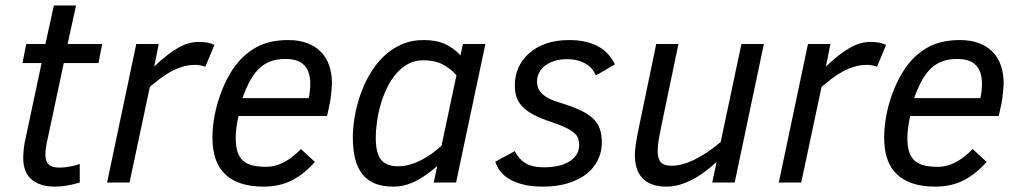

<svg xmlns="http://www.w3.org/2000/svg" viewBox="-20 -675 3764 710"><path d="M274.9 0Q252.4 6.8 228.5 11Q204.6 15.1 184.1 15.1Q152.3 15.1 130.1 7.3Q107.9 -0.5 93.5 -14.4Q79.1 -28.3 72.5 -47.6Q65.9 -66.9 65.9 -89.8Q65.9 -106.4 68.1 -126.5Q70.3 -146.5 75.2 -166L133.8 -441.9H63L77.1 -512.2H147.9L179.2 -654.8H261.2L230 -512.2H357.9L344.2 -441.9H215.8L158.2 -170.9Q153.3 -150.4 150.6 -133.5Q147.9 -116.7 147.9 -104Q147.9 -78.1 160.2 -66.7Q172.4 -55.2 200.2 -55.2Q209 -55.2 218.8 -56.2Q228.5 -57.1 238.5 -59.1Q248.5 -61 258.1 -63.5Q267.6 -65.9 274.9 -68.8Z M739.3 -428.2Q732.9 -431.2 722.4 -433.1Q711.9 -435.1 702.1 -435.1Q676.8 -435.1 654.1 -428Q631.3 -420.9 610.6 -409.4Q589.8 -397.9 571 -383.5Q552.2 -369.1 534.2 -354L459 0H376L483.9 -512.2H566.9L550.3 -429.2Q575.2 -452.6 596.9 -469.7Q618.7 -486.8 638.4 -498Q658.2 -509.3 676.8 -514.6Q695.3 -520 714.4 -520Q752 -520 772.9 -508.8Z M861.8 -246.1Q856.9 -223.1 854.2 -203.1Q851.6 -183.1 851.6 -165Q851.6 -134.3 858.2 -113.8Q864.7 -93.3 878.7 -80.8Q892.6 -68.4 913.8 -63.2Q935.1 -58.1 964.8 -58.1Q998 -58.1 1030.3 -75.2Q1062.5 -92.3 1092.8 -124L1144.5 -76.2Q1106.4 -32.7 1060.8 -8.8Q1015.1 15.1 954.6 15.1Q862.3 15.1 814 -29.3Q765.6 -73.7 765.6 -166Q765.6 -195.8 770.5 -229Q775.4 -262.2 785.2 -295.7Q794.9 -329.1 809.1 -360.8Q823.2 -392.6 841.8 -419.9Q874.5 -469.2 923.8 -498Q973.1 -526.9 1045.9 -526.9Q1085.9 -526.9 1116.2 -515.4Q1146.5 -503.9 1166.7 -483.2Q1187 -462.4 1197.3 -432.9Q1207.5 -403.3 1207.5 -367.2Q1207.5 -362.3 1206.8 -353Q1206.1 -343.8 1205.1 -333Q1204.1 -322.3 1202.6 -311.5Q1201.2 -300.8 1199.7 -293L1189.5 -246.1ZM1121.6 -312Q1127.4 -340.3 1127.4 -365.2Q1127.4 -409.7 1105.5 -433.3Q1083.5 -457 1034.7 -457Q1000 -457 973.4 -445.3Q946.8 -433.6 925.8 -408.2Q897.9 -373.5 876.5 -312Z M1284.7 -167Q1284.7 -201.2 1291.3 -241Q1297.9 -280.8 1311.3 -320.8Q1324.7 -360.8 1345.9 -397.9Q1367.2 -435.1 1396.2 -463.9Q1425.3 -492.7 1462.9 -509.8Q1500.5 -526.9 1546.9 -526.9Q1593.8 -526.9 1626.2 -512Q1658.7 -497.1 1682.6 -470.2L1691.9 -512.2H1774.9L1666.5 0H1584L1596.7 -61Q1578.6 -45.4 1560.1 -31.7Q1541.5 -18.1 1521.7 -7.6Q1502 2.9 1480.2 9Q1458.5 15.1 1434.6 15.1Q1394 15.1 1365.5 3.2Q1336.9 -8.8 1319.1 -32Q1301.3 -55.2 1293 -89.1Q1284.7 -123 1284.7 -167ZM1668 -397Q1643.6 -423.3 1615.2 -437.7Q1586.9 -452.1 1544.9 -452.1Q1514.6 -452.1 1490 -439Q1465.3 -425.8 1445.8 -403.3Q1426.3 -380.9 1411.9 -351.6Q1397.5 -322.3 1388.2 -290.5Q1378.9 -258.8 1374.3 -226.3Q1369.6 -193.8 1369.6 -165Q1369.6 -108.4 1389.4 -84.2Q1409.2 -60.1 1451.7 -60.1Q1473.6 -60.1 1495.1 -66.2Q1516.6 -72.3 1537.1 -82.8Q1557.6 -93.3 1576.7 -106.9Q1595.7 -120.6 1612.8 -136.2Z M1883.8 -116.2Q1896.5 -88.4 1921.9 -72.3Q1947.3 -56.2 1993.7 -56.2Q2015.1 -56.2 2037.8 -60.3Q2060.5 -64.5 2079.1 -74.2Q2097.7 -84 2109.6 -99.9Q2121.6 -115.7 2121.6 -139.2Q2121.6 -150.9 2118.7 -161.1Q2115.7 -171.4 2105.5 -181.4Q2095.2 -191.4 2075.2 -201.4Q2055.2 -211.4 2021 -223.1Q1980.5 -236.3 1954.1 -250.2Q1927.7 -264.2 1912.1 -280.3Q1896.5 -296.4 1890.1 -315.7Q1883.8 -335 1883.8 -359.9Q1883.8 -394.5 1897.2 -424.8Q1910.6 -455.1 1936.3 -477.8Q1961.9 -500.5 1999 -513.7Q2036.1 -526.9 2084 -526.9Q2120.6 -526.9 2148.2 -520Q2175.8 -513.2 2196 -501.2Q2216.3 -489.3 2230.2 -472.9Q2244.1 -456.5 2253.9 -437L2183.6 -396Q2179.7 -404.8 2172.6 -415.3Q2165.5 -425.8 2152.8 -434.8Q2140.1 -443.8 2121.3 -450Q2102.5 -456.1 2075.7 -456.1Q2050.8 -456.1 2030.5 -449.7Q2010.3 -443.4 1995.8 -432.4Q1981.4 -421.4 1973.6 -406.2Q1965.8 -391.1 1965.8 -374Q1965.8 -362.8 1969.2 -352.1Q1972.7 -341.3 1981.9 -331.3Q1991.2 -321.3 2007.3 -312.3Q2023.4 -303.2 2048.8 -295.9Q2093.8 -282.2 2124 -268.3Q2154.3 -254.4 2172.4 -237.3Q2190.4 -220.2 2198 -198.5Q2205.6 -176.8 2205.6 -147.9Q2205.6 -114.3 2191.4 -84.5Q2177.2 -54.7 2149.9 -32.7Q2122.6 -10.7 2081.8 2.2Q2041 15.1 1987.8 15.1Q1945.3 15.1 1914.6 7.3Q1883.8 -0.5 1862.5 -13.4Q1841.3 -26.4 1829.1 -43Q1816.9 -59.6 1811.5 -77.1Z M2488.8 -512.2 2425.8 -210Q2419.9 -182.1 2416 -159.4Q2412.1 -136.7 2412.1 -116.2Q2412.1 -86.9 2424.3 -74.5Q2436.5 -62 2462.9 -62Q2502 -62 2549.1 -85.2Q2596.2 -108.4 2645 -149.9L2721.7 -512.2H2804.7L2696.8 0H2613.8L2629.9 -76.2Q2607.9 -56.2 2585.4 -39.3Q2563 -22.5 2539.6 -10.5Q2516.1 1.5 2492.4 8.3Q2468.8 15.1 2444.8 15.1Q2412.1 15.1 2389.9 6.3Q2367.7 -2.4 2353.8 -18.3Q2339.8 -34.2 2333.7 -55.7Q2327.6 -77.1 2327.6 -102.1Q2327.6 -120.1 2332 -147.5Q2336.4 -174.8 2343.8 -210L2406.7 -512.2Z M3223.1 -428.2Q3216.8 -431.2 3206.3 -433.1Q3195.8 -435.1 3186 -435.1Q3160.6 -435.1 3137.9 -428Q3115.2 -420.9 3094.5 -409.4Q3073.7 -397.9 3054.9 -383.5Q3036.1 -369.1 3018.1 -354L2942.9 0H2859.9L2967.8 -512.2H3050.8L3034.2 -429.2Q3059.1 -452.6 3080.8 -469.7Q3102.5 -486.8 3122.3 -498Q3142.1 -509.3 3160.6 -514.6Q3179.2 -520 3198.2 -520Q3235.8 -520 3256.8 -508.8Z M3345.7 -246.1Q3340.8 -223.1 3338.1 -203.1Q3335.4 -183.1 3335.4 -165Q3335.4 -134.3 3342 -113.8Q3348.6 -93.3 3362.5 -80.8Q3376.5 -68.4 3397.7 -63.2Q3418.9 -58.1 3448.7 -58.1Q3481.9 -58.1 3514.2 -75.2Q3546.4 -92.3 3576.7 -124L3628.4 -76.2Q3590.3 -32.7 3544.7 -8.8Q3499 15.1 3438.5 15.1Q3346.2 15.1 3297.9 -29.3Q3249.5 -73.7 3249.5 -166Q3249.5 -195.8 3254.4 -229Q3259.3 -262.2 3269 -295.7Q3278.8 -329.1 3293 -360.8Q3307.1 -392.6 3325.7 -419.9Q3358.4 -469.2 3407.7 -498Q3457 -526.9 3529.8 -526.9Q3569.8 -526.9 3600.1 -515.4Q3630.4 -503.9 3650.6 -483.2Q3670.9 -462.4 3681.2 -432.9Q3691.4 -403.3 3691.4 -367.2Q3691.4 -362.3 3690.7 -353Q3689.9 -343.8 3689 -333Q3688 -322.3 3686.5 -311.5Q3685.1 -300.8 3683.6 -293L3673.3 -246.1ZM3605.5 -312Q3611.3 -340.3 3611.3 -365.2Q3611.3 -409.7 3589.4 -433.3Q3567.4 -457 3518.6 -457Q3483.9 -457 3457.3 -445.3Q3430.7 -433.6 3409.7 -408.2Q3381.8 -373.5 3360.4 -312Z"/></svg>

Font: Lorenzo Sans
Style: Italic
Weight: 400
Italic angle: -12°
Foundry: Intel Corporation
Version: Version 1.00; ttfautohint (v1.5)